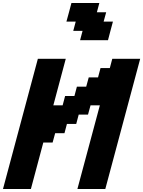

<svg xmlns="http://www.w3.org/2000/svg" viewBox="-20 -1270 962 1290"><path d="M500 0H687.5Q726.6 -146 804.7 -437.5Q882.8 -729 921.9 -875H734.4L717.8 -812.5H655.3L638.7 -750H576.2L559.1 -687.5H496.6L480 -625H417.5L400.9 -562.5H338.4L421.9 -875H234.4Q195.3 -729 117.2 -437.5Q39.1 -146 0 0H187.5L271 -312.5H333.5L350.6 -375H413.1L429.7 -437.5H492.2L508.8 -500H571.3L588.4 -562.5H650.9ZM518.1 -1000H705.6Q710.9 -1020.5 721.9 -1062.3Q732.9 -1104 738.8 -1125H676.3L693.4 -1187.5H630.9L647.5 -1250H460Q454.6 -1229 443.4 -1187.5Q432.1 -1146 426.3 -1125H488.8L472.2 -1062.5H534.7Z"/></svg>

Font: Faithful 32x
Style: SemiboldOblique
Weight: 400
Foundry: Faithful Resource Pack
Version: Version 1.0; January 27, 2023